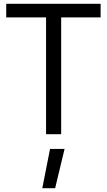

<svg xmlns="http://www.w3.org/2000/svg" viewBox="-20 -711 566 1017"><path d="M204 286 245 78H322L272 286ZM224 0V-619H13V-691H513V-619H304V0Z"/></svg>

Font: Cairo
Style: Regular
Weight: 400
Designer: Mohamed Gaber, Accademia di Belle Arti di Urbino
Foundry: Kief Type Foundry, Accademia di Belle Arti di Urbino
Version: Version 3.120